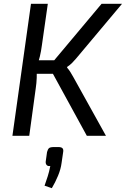

<svg xmlns="http://www.w3.org/2000/svg" viewBox="-20 -710 658 1004"><path d="M618 -690 378 -404Q368 -392 357 -381Q346 -370 331 -360V-356Q340 -346 348.5 -332.5Q357 -319 364 -306L534 0H434L236 -362L511 -690ZM230 -690 199 -473Q195 -442 188.5 -415Q182 -388 171 -358Q173 -330 172 -302.5Q171 -275 167 -249L133 0H45L142 -690ZM290 -395 280 -324H148L157 -395ZM286 59Q301 59 307 65.5Q313 72 310 87L302 142Q298 174 283.5 209Q269 244 251 274L213 261Q222 235 229.5 212Q237 189 243 158Q230 160 224 153Q218 146 219 135L226 85Q230 70 236.5 64.5Q243 59 262 59Z"/></svg>

Font: Exo 2
Style: Italic
Weight: 400
Italic angle: -8°
Designer: Natanael Gama
Foundry: Natanael Gama
Version: Version 2.010